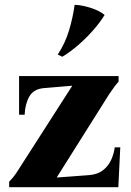

<svg xmlns="http://www.w3.org/2000/svg" viewBox="-20 -775 541 795"><path d="M18 0V-23Q28 -33 37.5 -45Q47 -57 58 -75L278 -418V-420L160 -410Q119 -406 101.5 -375.5Q84 -345 82 -300H59V-460H471V-437Q462 -427 452 -413.5Q442 -400 432 -385L216 -42V-40L350 -50Q385 -53 407 -70.5Q429 -88 440.5 -113.5Q452 -139 455 -165H478L470 0ZM289 -755Q305 -755 328 -750Q351 -745 374.5 -735.5Q398 -726 413 -713Q395 -683 366 -650Q337 -617 304 -588.5Q271 -560 238 -540L219 -549Q250 -596 266 -649.5Q282 -703 289 -755Z"/></svg>

Font: Bona Nova
Style: Bold
Weight: 700
Designer: Mateusz Machalski
Foundry: Capitalics
Version: Version 4.001; ttfautohint (v1.8.3)